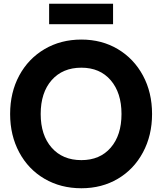

<svg xmlns="http://www.w3.org/2000/svg" viewBox="-20 -990 865 1024"><path d="M34 -382Q34 -497 82.5 -587Q131 -677 217.5 -728Q304 -779 414 -779Q523 -779 608.5 -728Q694 -677 742.5 -587Q791 -497 791 -382Q791 -268 742.5 -177.5Q694 -87 608.5 -36.5Q523 14 414 14Q304 14 217.5 -36.5Q131 -87 82.5 -177.5Q34 -268 34 -382ZM414 -136Q513 -136 570.5 -202.5Q628 -269 628 -382Q628 -495 570.5 -562Q513 -629 414 -629Q314 -629 255.5 -562.5Q197 -496 197 -382Q197 -269 255.5 -202.5Q314 -136 414 -136ZM583 -970V-861H242V-970Z"/></svg>

Font: Application
Style: Bold
Weight: 700
Designer: Wei Huang
Foundry: Wei Huang
Version: Version 0.012